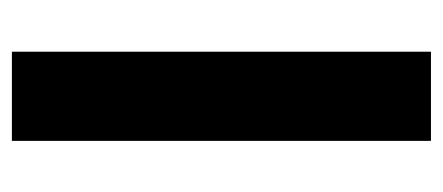

<svg xmlns="http://www.w3.org/2000/svg" viewBox="-231 -514 745 323"><g transform="rotate(-90 141.5 -352.5)"><path d="M66 0V-705H216V0Z"/></g></svg>

Font: Nunito Sans 10pt SemiCondensed ExtraBold
Style: Regular
Weight: 800
Width: 4
Designer: Vernon Adams
Foundry: Vernon Adams
Version: Version 3.101;gftools[0.9.27]